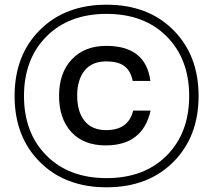

<svg xmlns="http://www.w3.org/2000/svg" viewBox="-20 -773 906 816"><path d="M432 -578Q600 -578 619 -429H544Q536 -470 510 -491Q484 -512 431 -512Q370 -512 339 -472.5Q308 -433 308 -367Q308 -298 339.5 -259Q371 -220 431 -220Q526 -220 546 -303H620Q587 -155 429 -155Q336 -155 283.5 -211.5Q231 -268 231 -366Q231 -463 285 -520.5Q339 -578 432 -578ZM149.5 -84.5Q42 -192 42 -365Q42 -538 149.5 -645.5Q257 -753 433 -753Q609 -753 716.5 -645.5Q824 -538 824 -365Q824 -192 716.5 -84.5Q609 23 433 23Q257 23 149.5 -84.5ZM177.5 -618Q82 -522 82 -365Q82 -208 177.5 -112Q273 -16 433 -16Q593 -16 688.5 -112Q784 -208 784 -365Q784 -522 688.5 -618Q593 -714 433 -714Q273 -714 177.5 -618Z"/></svg>

Font: Nacelle
Style: Regular
Weight: 400
Designer: Sora Sagano
Foundry: Sora Sagano
Version: Version 1.000;FEAKit 1.0